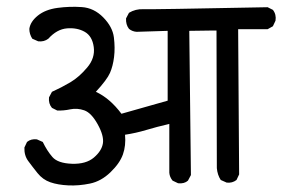

<svg xmlns="http://www.w3.org/2000/svg" viewBox="-20 -586 841 572"><path d="M655.3 -42 637.7 -49.8Q627.9 -64.5 626 -85L625 -495.1H615.2L543.9 -494.1L548.8 -64.5L540 -47.9Q529.3 -38.1 510.7 -40L494.1 -47.9Q485.4 -58.6 484.4 -71.3V-216.8Q446.3 -208 415.5 -198.7Q384.8 -189.5 352.5 -184.6Q355.5 -152.3 346.2 -126Q336.9 -99.6 309.1 -72.8Q281.2 -45.9 248 -39.1Q214.8 -32.2 183.6 -33.7Q152.3 -35.2 129.9 -43Q107.4 -50.8 91.8 -70.3Q76.2 -89.8 64 -106.4Q51.8 -123 52.7 -146.5L60.5 -163.1Q72.3 -172.9 89.8 -170.9L107.4 -163.1Q120.1 -136.7 136.2 -118.2Q152.3 -99.6 194.3 -98.1Q236.3 -96.7 259.8 -116.7Q283.2 -136.7 286.6 -159.2Q290 -181.6 271 -215.8Q252 -250 231 -257.3Q210 -264.6 189.5 -260.3Q168.9 -255.9 150.4 -256.8L134.8 -264.6Q124 -277.3 126 -295.9L134.8 -312.5Q163.1 -325.2 189.5 -340.8Q215.8 -356.4 239.7 -384.8Q263.7 -413.1 259.3 -445.8Q254.9 -478.5 232.4 -491.2Q210 -503.9 179.7 -501.5Q149.4 -499 124 -470.7Q111.3 -460.9 93.8 -462.9L76.2 -470.7Q67.4 -484.4 67.4 -500Q70.3 -521.5 92.8 -539.6Q115.2 -557.6 151.4 -562.5Q187.5 -567.4 223.6 -564.9Q259.8 -562.5 287.6 -534.2Q315.4 -505.9 319.3 -474.6Q323.2 -443.4 319.8 -416Q316.4 -388.7 307.6 -368.7Q298.8 -348.6 265.6 -312.5Q307.6 -293 341.8 -247.1L479.5 -286.1V-494.1L386.7 -491.2Q374 -492.2 364.3 -500Q354.5 -512.7 355.5 -531.2L364.3 -547.9Q383.8 -559.6 406.7 -558.6Q429.7 -557.6 777.3 -564.5L793 -556.6Q803.7 -543 800.8 -524.4L793 -507.8L777.3 -499H689.5L692.4 -66.4L684.6 -49.8Q671.9 -40 655.3 -42Z"/></svg>

Font: JasonHandwriting1
Style: Regular
Weight: 400
Version: Version 1.48.20